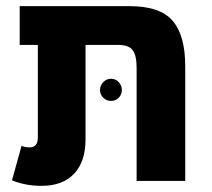

<svg xmlns="http://www.w3.org/2000/svg" viewBox="-20 -588 690 624"><path d="M582 -373V0H424V-368Q424 -407 411.5 -424.5Q399 -442 364 -442H258V-135Q258 -63 221 -23.5Q184 16 115 16Q62 16 19 -2L50 -114Q62 -109 76 -109Q103 -109 103 -141V-442H44V-568H401Q501 -568 541.5 -520Q582 -472 582 -373ZM305 -295Q305 -310 315.5 -321Q326 -332 341 -332Q356 -332 366 -321Q376 -310 376 -295Q376 -281 366 -270.5Q356 -260 341 -260Q326 -260 315.5 -270.5Q305 -281 305 -295Z"/></svg>

Font: FiraGOUPP
Style: Bold
Weight: 700
Designer: bBox Type
Foundry: bBox Type GmbH
Version: Version 1.001